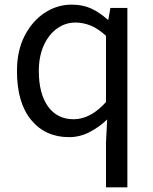

<svg xmlns="http://www.w3.org/2000/svg" viewBox="-20 -577 660 826"><path d="M436 229V36L441 -63Q408 -31 366 -9Q324 13 277 13Q175 13 114 -61Q53 -135 53 -271Q53 -359 86 -423Q119 -487 172.5 -522Q226 -557 288 -557Q336 -557 372 -540.5Q408 -524 444 -492H446L455 -543H528V229ZM297 -64Q369 -64 436 -138V-423Q402 -454 370 -467Q338 -480 304 -480Q261 -480 225 -454Q189 -428 168 -381Q147 -334 147 -272Q147 -174 186.5 -119Q226 -64 297 -64Z"/></svg>

Font: Source Han Sans
Style: Regular
Weight: 400
Designer: Ryoko NISHIZUKA Ë•øÂ°öÊ∂ºÂ≠ê (kana, bopomofo & ideographs); Paul D. Hunt (Latin, Greek & Cyrillic); Sandoll Communicatio
Foundry: Adobe
Version: Version 2.004;hotconv 1.0.118;makeotfexe 2.5.65603